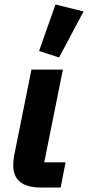

<svg xmlns="http://www.w3.org/2000/svg" viewBox="-20 -835 392 855"><path d="M352 -784 243 -579 154 -608 227 -815ZM272 -112 250 0H162Q39 0 39 -99Q39 -122 43 -142L120 -525H260L177 -112Z"/></svg>

Font: Aneliza
Style: Bold Italic
Weight: 700
Italic angle: -11.31°
Designer: Mike Abbink, Paul van der Laan, Pieter van Rosmalen
Foundry: Bold Monday
Version: Version 3.0